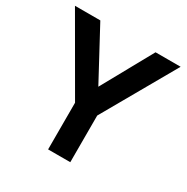

<svg xmlns="http://www.w3.org/2000/svg" viewBox="-160 -834 944 971"><g transform="rotate(30 312.5 -348.5)"><path d="M249 -272.5 3.5 -697H151.5L310.5 -401.5L474 -697H620.5L378.5 -272.5V0H249Z"/></g></svg>

Font: HK Grotesk
Style: Bold
Weight: 700
Designer: Alfredo Marco Pradil
Foundry: Hanken Design Co.
Version: Version 3.001